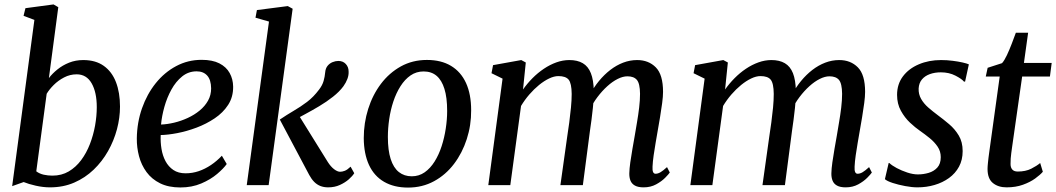

<svg xmlns="http://www.w3.org/2000/svg" viewBox="-20 -837 4774 868"><path d="M201 -484Q216.5 -504.5 239.8 -523.2Q263 -542 292.5 -553.8Q322 -565.5 356.5 -565.5Q412.5 -565.5 449.2 -539.2Q486 -513 504.2 -465.8Q522.5 -418.5 522.5 -355Q522.5 -304.5 508.8 -252.8Q495 -201 468.5 -154Q442 -107 403.5 -70Q365 -33 315.5 -11.5Q266 10 206 10Q175 10 141.8 2.5Q108.5 -5 87 -14L35 4.5L135.5 -747L86.5 -765.5L95 -800L222 -817L243.5 -804.5ZM144 -62.5Q158.5 -51.5 177.8 -47.2Q197 -43 217 -43Q258.5 -43 290.8 -62Q323 -81 347 -113.2Q371 -145.5 386.5 -185.8Q402 -226 409.8 -269.2Q417.5 -312.5 417.5 -352.5Q417.5 -420 394.2 -460.5Q371 -501 326.5 -501Q296.5 -501 269.8 -487Q243 -473 222.8 -452.8Q202.5 -432.5 191 -413Z M1005 -95.5Q991 -75.5 961.5 -50.5Q932 -25.5 889.8 -7.5Q847.5 10.5 795.5 10.5Q742 10.5 704 -8.2Q666 -27 642.5 -59Q619 -91 608.5 -130.8Q598 -170.5 598.5 -211.5Q599.5 -283.5 622 -347.5Q644.5 -411.5 684 -460.8Q723.5 -510 776.5 -538.2Q829.5 -566.5 891.5 -566.5Q940.5 -566.5 971.8 -550.5Q1003 -534.5 1018.2 -507Q1033.5 -479.5 1034 -445.5Q1034.5 -398.5 1011.5 -363Q988.5 -327.5 950.5 -302Q912.5 -276.5 868.5 -260Q824.5 -243.5 781.5 -235.2Q738.5 -227 706.5 -226.5Q705 -195 710 -164.2Q715 -133.5 728.2 -108.5Q741.5 -83.5 763.8 -68.5Q786 -53.5 819 -53.5Q849.5 -53.5 878.2 -63.2Q907 -73 933.8 -91Q960.5 -109 983 -133ZM869 -514.5Q832 -514.5 803.5 -491.5Q775 -468.5 755 -432.2Q735 -396 723.2 -354Q711.5 -312 708 -274Q736 -275 767.5 -282.5Q799 -290 828.8 -303.8Q858.5 -317.5 882.5 -337.2Q906.5 -357 920.5 -382Q934.5 -407 934.5 -437.5Q934 -476 916.8 -495.2Q899.5 -514.5 869 -514.5Z M1095.5 0 1196 -739.5 1135 -757 1141.5 -791.5 1281 -809.5 1303 -797.5 1194.5 0ZM1463.5 10Q1444 10 1428.2 3.8Q1412.5 -2.5 1400.2 -15Q1388 -27.5 1378 -46L1245 -296.5Q1276 -317.5 1307.2 -335.8Q1338.5 -354 1368 -376.2Q1397.5 -398.5 1422.5 -432Q1437.5 -451.5 1443 -471.2Q1448.5 -491 1450 -509Q1451.5 -528 1461 -539.5Q1470.5 -551 1483.8 -556.2Q1497 -561.5 1509.5 -561.5Q1530.5 -561.5 1543.2 -547.8Q1556 -534 1556 -514Q1557 -497.5 1550.5 -480.2Q1544 -463 1532.5 -447Q1514.5 -422.5 1485.2 -399.5Q1456 -376.5 1423.2 -357Q1390.5 -337.5 1361.5 -322Q1332.5 -306.5 1314.5 -296.5L1322 -330L1462 -104.5Q1475 -84 1490.2 -72.2Q1505.5 -60.5 1517.5 -60.5Q1527.5 -60.5 1539 -65Q1550.5 -69.5 1565 -83.5L1581.5 -54Q1573.5 -41 1556.8 -26.2Q1540 -11.5 1516.5 -0.8Q1493 10 1463.5 10Z M1910 -566Q1974.5 -566 2019 -539.2Q2063.5 -512.5 2086.8 -461.8Q2110 -411 2110 -338.5Q2110.5 -271 2090.2 -208.2Q2070 -145.5 2032.5 -96Q1995 -46.5 1942.2 -17.8Q1889.5 11 1824.5 11Q1761.5 11 1716.5 -15Q1671.5 -41 1648.2 -91.2Q1625 -141.5 1624.5 -212.5Q1624.5 -281 1644.5 -344.5Q1664.5 -408 1702 -457.8Q1739.5 -507.5 1792.2 -536.8Q1845 -566 1910 -566ZM1895 -514Q1862 -514 1836 -496Q1810 -478 1790.5 -447.2Q1771 -416.5 1758.2 -378Q1745.5 -339.5 1739.5 -298Q1733.5 -256.5 1733.5 -218Q1733.5 -157.5 1746.2 -118Q1759 -78.5 1783.2 -59.2Q1807.5 -40 1841.5 -40Q1874 -40 1899.8 -58Q1925.5 -76 1944.8 -106.8Q1964 -137.5 1976.5 -176Q1989 -214.5 1995.2 -255.8Q2001.5 -297 2001.5 -335.5Q2001.5 -396 1989.2 -435.2Q1977 -474.5 1953.8 -494.2Q1930.5 -514 1895 -514Z M2357 -554.5 2344.5 -432.5Q2363.5 -459.5 2387.2 -483.5Q2411 -507.5 2438.5 -526Q2466 -544.5 2495.2 -555Q2524.5 -565.5 2554 -565.5Q2590.5 -565.5 2614.8 -551.2Q2639 -537 2651.2 -506.2Q2663.5 -475.5 2664.5 -425.5Q2664.5 -420.5 2664.2 -414.5Q2664 -408.5 2663.5 -402.5Q2663 -396.5 2662.5 -389.5L2647 -409Q2664.5 -442.5 2688 -471Q2711.5 -499.5 2739 -520.8Q2766.5 -542 2797.2 -553.8Q2828 -565.5 2860.5 -565.5Q2912 -565.5 2944.8 -532.5Q2977.5 -499.5 2977.5 -421.5Q2977.5 -401 2973.5 -370.8Q2969.5 -340.5 2964 -307.5Q2958.5 -274.5 2953.5 -246.5Q2949 -220.5 2944 -191.5Q2939 -162.5 2935 -134.5Q2931 -106.5 2930 -84Q2929 -67 2932.5 -59.2Q2936 -51.5 2943.5 -51.5Q2954.5 -51.5 2966.2 -58.5Q2978 -65.5 2995.5 -81.5L3008 -57Q3003 -49.5 2987 -33.2Q2971 -17 2946.2 -3.5Q2921.5 10 2889.5 10Q2865 10 2850.5 2Q2836 -6 2830.2 -20.5Q2824.5 -35 2825 -54Q2825.5 -74.5 2829.5 -103.2Q2833.5 -132 2839 -163.2Q2844.5 -194.5 2849.5 -223Q2854 -251 2859.8 -284Q2865.5 -317 2869.5 -350.5Q2873.5 -384 2873.5 -413Q2873 -459.5 2859.2 -475.8Q2845.5 -492 2816.5 -492Q2796 -492 2772.5 -480.2Q2749 -468.5 2725.5 -447.2Q2702 -426 2681 -398.2Q2660 -370.5 2645 -338L2664 -398Q2663 -375 2660.2 -348.2Q2657.5 -321.5 2654 -295Q2650.5 -268.5 2647 -245L2615 0H2513.5L2544.5 -221Q2549 -249.5 2553.5 -283.2Q2558 -317 2561.2 -350.5Q2564.5 -384 2564.5 -412.5Q2564 -460.5 2550.8 -476.8Q2537.5 -493 2504.5 -493Q2485 -493 2462.5 -482.2Q2440 -471.5 2417 -452.8Q2394 -434 2373 -409.8Q2352 -385.5 2335.5 -358L2287 0H2187.5L2252 -481.5L2202 -506L2209 -542.5L2336.5 -565.5Z M3270.5 -554.5 3258 -432.5Q3277 -459.5 3300.8 -483.5Q3324.5 -507.5 3352 -526Q3379.5 -544.5 3408.8 -555Q3438 -565.5 3467.5 -565.5Q3504 -565.5 3528.2 -551.2Q3552.5 -537 3564.8 -506.2Q3577 -475.5 3578 -425.5Q3578 -420.5 3577.8 -414.5Q3577.5 -408.5 3577 -402.5Q3576.5 -396.5 3576 -389.5L3560.5 -409Q3578 -442.5 3601.5 -471Q3625 -499.5 3652.5 -520.8Q3680 -542 3710.8 -553.8Q3741.5 -565.5 3774 -565.5Q3825.5 -565.5 3858.2 -532.5Q3891 -499.5 3891 -421.5Q3891 -401 3887 -370.8Q3883 -340.5 3877.5 -307.5Q3872 -274.5 3867 -246.5Q3862.5 -220.5 3857.5 -191.5Q3852.5 -162.5 3848.5 -134.5Q3844.5 -106.5 3843.5 -84Q3842.5 -67 3846 -59.2Q3849.5 -51.5 3857 -51.5Q3868 -51.5 3879.8 -58.5Q3891.5 -65.5 3909 -81.5L3921.5 -57Q3916.5 -49.5 3900.5 -33.2Q3884.5 -17 3859.8 -3.5Q3835 10 3803 10Q3778.5 10 3764 2Q3749.5 -6 3743.8 -20.5Q3738 -35 3738.5 -54Q3739 -74.5 3743 -103.2Q3747 -132 3752.5 -163.2Q3758 -194.5 3763 -223Q3767.5 -251 3773.2 -284Q3779 -317 3783 -350.5Q3787 -384 3787 -413Q3786.5 -459.5 3772.8 -475.8Q3759 -492 3730 -492Q3709.5 -492 3686 -480.2Q3662.5 -468.5 3639 -447.2Q3615.5 -426 3594.5 -398.2Q3573.5 -370.5 3558.5 -338L3577.5 -398Q3576.5 -375 3573.8 -348.2Q3571 -321.5 3567.5 -295Q3564 -268.5 3560.5 -245L3528.5 0H3427L3458 -221Q3462.5 -249.5 3467 -283.2Q3471.5 -317 3474.8 -350.5Q3478 -384 3478 -412.5Q3477.5 -460.5 3464.2 -476.8Q3451 -493 3418 -493Q3398.5 -493 3376 -482.2Q3353.5 -471.5 3330.5 -452.8Q3307.5 -434 3286.5 -409.8Q3265.5 -385.5 3249 -358L3200.5 0H3101L3165.5 -481.5L3115.5 -506L3122.5 -542.5L3250 -565.5Z M4343 -468H4338Q4328.5 -480 4299.5 -495Q4270.5 -510 4233.5 -510Q4206 -510 4183.8 -502Q4161.5 -494 4148 -478Q4134.5 -462 4133 -437Q4132 -411.5 4144 -390.2Q4156 -369 4176.2 -351.2Q4196.5 -333.5 4220 -316Q4245 -297.5 4271 -275.5Q4297 -253.5 4314.5 -224.2Q4332 -195 4332 -154Q4332 -114 4315.5 -83.5Q4299 -53 4270.2 -32.2Q4241.5 -11.5 4205 -0.8Q4168.5 10 4127.5 10Q4103 10 4072.2 4.2Q4041.5 -1.5 4016 -9.8Q3990.5 -18 3980.5 -27L3997.5 -100H4000.5Q4012 -89 4034 -77.2Q4056 -65.5 4081.8 -57Q4107.5 -48.5 4129.5 -48.5Q4154.5 -48.5 4178.2 -55.5Q4202 -62.5 4217.5 -79.5Q4233 -96.5 4233 -126.5Q4233 -153 4218.8 -174Q4204.5 -195 4183 -212.5Q4161.5 -230 4138.5 -246Q4118 -260 4094 -282.5Q4070 -305 4052.8 -336.2Q4035.5 -367.5 4035.5 -408Q4035.5 -456.5 4062 -491.8Q4088.5 -527 4133.8 -546.2Q4179 -565.5 4234.5 -565.5Q4261 -565.5 4286.5 -562.2Q4312 -559 4331.8 -554.5Q4351.5 -550 4360 -546Z M4556 -175.5Q4553.5 -158 4551.8 -145Q4550 -132 4549.2 -120.2Q4548.5 -108.5 4548.5 -95.5Q4548.5 -79.5 4556.5 -70.5Q4564.5 -61.5 4581 -61.5Q4616.5 -61.5 4641.8 -74.2Q4667 -87 4682.5 -100L4694.5 -60.5Q4682.5 -46.5 4659.8 -30Q4637 -13.5 4604.5 -1.8Q4572 10 4530.5 10Q4493 10 4468.8 -9.5Q4444.5 -29 4444.5 -73.5Q4444.5 -79 4445 -86Q4445.5 -93 4446.5 -102.8Q4447.5 -112.5 4449 -125.2Q4450.5 -138 4453 -155L4499.5 -491H4436.5L4445 -530.5L4510 -551.5Q4520.5 -563 4532 -587.5Q4543.5 -612 4554.2 -640Q4565 -668 4572.5 -689H4628L4609 -552.5H4734.5L4726.5 -491H4601Z"/></svg>

Font: Merriweather 24pt
Style: Italic
Weight: 400
Italic angle: -7.8°
Designer: Eben Sorkin
Foundry: Eben Sorkin
Version: Version 2.101